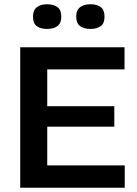

<svg xmlns="http://www.w3.org/2000/svg" viewBox="-20 -882 644 902"><path d="M75 0V-660H202V0ZM158 0V-105H566V0ZM158 -287V-383H517V-287ZM158 -556V-660H565V-556ZM405 -746Q374 -746 356 -759.5Q338 -773 338 -804Q338 -834 356 -848Q374 -862 405 -862Q436 -862 453.5 -848.5Q471 -835 471 -804Q471 -772 453 -759Q435 -746 405 -746ZM201 -746Q171 -746 153 -759Q135 -772 135 -804Q135 -834 153 -848Q171 -862 201 -862Q232 -862 250 -848.5Q268 -835 268 -804Q268 -773 250 -759.5Q232 -746 201 -746Z"/></svg>

Font: Bricolage Grotesque 20pt SemiBold
Style: Regular
Weight: 600
Version: Version 1.001;gftools[0.9.33.dev8+g029e19f]